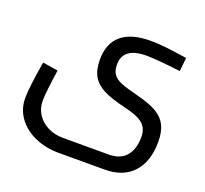

<svg xmlns="http://www.w3.org/2000/svg" viewBox="-127 -651 1121 1050"><g transform="rotate(20 433.0 -126.0)"><path d="M40 27Q40 -33 66 -187L155 -173Q135 -35 135 9Q135 54 158 89Q181 124 220.5 143.5Q260 163 308 163H575Q642 163 676 123Q710 83 710 12Q710 -38 678 -65Q646 -92 566 -110Q485 -129 439.5 -152.5Q394 -176 373 -213Q352 -250 352 -309Q352 -404 409.5 -452Q467 -500 578 -500Q619 -500 666 -495Q713 -490 792 -478L784 -399Q639 -416 586 -416Q449 -416 449 -316Q449 -279 464.5 -258Q480 -237 513 -224Q546 -211 617 -193Q688 -175 728.5 -151Q769 -127 787.5 -89.5Q806 -52 806 5Q806 120 747.5 184Q689 248 581 248H313Q241 248 178.5 221.5Q116 195 78 144.5Q40 94 40 27Z"/></g></svg>

Font: sheba-seeBold
Style: Regular
Weight: 600
Designer: Mohamed Galeb, the designers
Foundry: Kief Type Foundry
Version: Version 2.010; ttfautohint (v1.5.33-1714) -l 8 -r 50 -G 200 